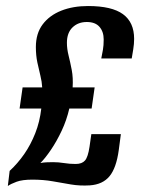

<svg xmlns="http://www.w3.org/2000/svg" viewBox="-20 -617 479 637"><path d="M6 0 12 -50Q39 -75 60.5 -106Q82 -137 97 -175Q112 -213 117 -257H45L55 -327H120Q119 -346 114 -366Q109 -386 104 -409.5Q99 -433 99 -461Q99 -506 121.5 -536Q144 -566 183 -581.5Q222 -597 272 -597Q351 -597 388 -570Q425 -543 425 -488Q425 -471 422 -453Q419 -435 417 -423H316Q319 -438 321.5 -452Q324 -466 324 -486Q324 -512 310 -528Q296 -544 268 -544Q239 -544 220.5 -526Q202 -508 202 -475Q202 -455 207.5 -433Q213 -411 218 -385Q223 -359 221 -327H294L284 -257H210Q201 -218 184.5 -183Q168 -148 149 -120Q130 -92 114 -76Q123 -78 134 -78.5Q145 -79 156 -79Q174 -79 192.5 -76Q211 -73 231 -73Q252 -73 262 -84.5Q272 -96 277 -130L283 -172H381L374 -119Q366 -60 343.5 -32.5Q321 -5 278 -2Q245 0 215.5 -5Q186 -10 155 -15.5Q124 -21 87 -21Q54 -21 35 -14Q16 -7 6 0Z"/></svg>

Font: Alumni Sans Thin
Style: Bold Italic
Weight: 700
Italic angle: -8°
Version: Version 1.016